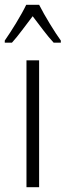

<svg xmlns="http://www.w3.org/2000/svg" viewBox="-43 -785 275 805"><path d="M121 -765H67C46 -721 5 -655 -23 -615V-606H7C33 -634 66 -681 94 -717C123 -679 154 -636 182 -606H212V-615C189 -646 144 -719 121 -765ZM121 0V-532H68V0Z"/></svg>

Font: Noto Sans Georgian ExtraCondensed Light
Style: Regular
Weight: 300
Width: 2
Designer: Monotype Design Team, Akaki Razmadze
Foundry: Google LLC
Version: Version 2.005